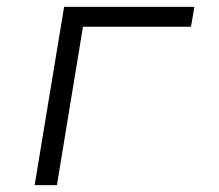

<svg xmlns="http://www.w3.org/2000/svg" viewBox="-20 -540 640 560"><path d="M81 0 167 -520H547L537 -462H222L146 0Z"/></svg>

Font: Iosevka Aile Light Oblique
Style: Regular
Weight: 300
Italic angle: -9°
Designer: Belleve Invis
Foundry: Belleve Invis
Version: Version 31.1.0; ttfautohint (v1.8.4)